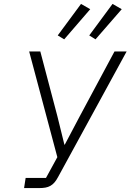

<svg xmlns="http://www.w3.org/2000/svg" viewBox="-20 -961 667 981"><path d="M111 -52H215L273 -158L129 -698H186L273 -368L309 -222H311L387 -366L565 -698H627L277 -57Q268 -40 258.5 -29Q249 -18 237.5 -11.5Q226 -5 212 -2.5Q198 0 179 0H103ZM308 -760 275 -780 394 -941 441 -914ZM468 -760 436 -780 555 -941 602 -914Z"/></svg>

Font: IBM Plex Mono Light
Style: Italic
Weight: 300
Italic angle: -9°
Monospace: yes
Designer: Mike Abbink, Paul van der Laan, Pieter van Rosmalen
Foundry: Bold Monday
Version: Version 2.3